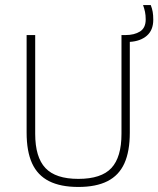

<svg xmlns="http://www.w3.org/2000/svg" viewBox="-20 -734 628 761"><path d="M290.5 7Q220 7 174.5 -16Q129 -39 107.2 -86.5Q85.5 -134 85.5 -208.5V-595H119.5V-203.5Q119.5 -111 160 -68Q200.5 -25 290.5 -25Q381.5 -25 421.5 -68Q461.5 -111 461.5 -203.5V-595H477Q512.5 -595 535 -609.2Q557.5 -623.5 557.5 -657Q557.5 -673.5 554.8 -686.8Q552 -700 547 -714H577.5Q583 -700 585.2 -687Q587.5 -674 587.5 -656Q587.5 -614.5 562 -592.5Q536.5 -570.5 494.5 -568V-208.5Q494.5 -134 473 -86.5Q451.5 -39 406.2 -16Q361 7 290.5 7Z"/></svg>

Font: Encode Sans SC SemiCondensed Thin
Style: Regular
Weight: 250
Width: 4
Designer: Multiple Designers
Foundry: Impallari Type
Version: Version 3.002